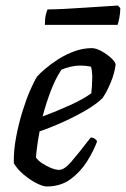

<svg xmlns="http://www.w3.org/2000/svg" viewBox="-20 -674 455 694"><path d="M149 0Q135 0 111.5 -12Q88 -24 65 -43.5Q42 -63 30 -84Q29 -129 38 -177Q47 -225 60.5 -269Q74 -313 88.5 -346.5Q103 -380 114 -397Q123 -408 143 -425Q163 -442 190 -459.5Q217 -477 248.5 -488.5Q280 -500 312 -500Q327 -500 347 -489Q367 -478 382 -464Q397 -450 398 -441Q394 -408 379.5 -374Q365 -340 351 -320Q333 -301 296.5 -279Q260 -257 214.5 -236Q169 -215 123 -199Q117 -166 114 -143Q111 -120 110 -105Q117 -94 132 -84Q147 -74 164 -67Q181 -60 194 -60Q212 -60 236.5 -88Q261 -116 308 -177Q316 -177 322.5 -172.5Q329 -168 331 -163Q319 -130 295.5 -92Q272 -54 236 -27Q200 0 149 0ZM134 -253Q185 -272 233.5 -294Q282 -316 310 -337Q313 -362 313 -382Q314 -396 313 -409Q312 -422 309 -433Q300 -435 290.5 -436Q281 -437 271 -437Q253 -437 235.5 -433Q218 -429 202 -422Q180 -389 163 -344Q146 -299 134 -253ZM142.2 -584Q142.2 -607 145.8 -621.5Q149.4 -636 152.1 -640Q179.1 -640 215.6 -642Q252 -644 289.8 -646.5Q327.6 -649 359.1 -651Q390.6 -653 405.9 -654L414.9 -645Q414.9 -627 411.3 -609Q407.7 -591 405 -584Z"/></svg>

Font: Texturina
Style: Italic
Weight: 400
Italic angle: -11°
Designer: Guillermo Torres Carreño
Foundry: Omnibus-Type
Version: Version 1.002; ttfautohint (v1.8.3)